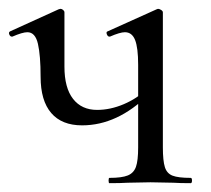

<svg xmlns="http://www.w3.org/2000/svg" viewBox="-32 -415 478 435"><path d="M60 -241Q60 -289 54 -315.5Q48 -342 30 -342Q19 -342 -4 -332H-5Q-9 -332 -11 -337Q-13 -342 -9 -344L101 -394L105 -395Q108 -395 111 -392.5Q114 -390 114 -387V-264Q114 -216 133.5 -191Q153 -166 188 -166Q218 -166 248.5 -179Q279 -192 300 -213L305 -201Q234 -131 154 -131Q108 -131 84 -159Q60 -187 60 -241ZM216 -12Q244 -12 257.5 -17.5Q271 -23 276 -37Q281 -51 281 -81V-268Q281 -307 274 -324.5Q267 -342 251 -342Q240 -342 217 -332H216Q212 -332 210 -337.5Q208 -343 212 -344L323 -394L326 -395Q329 -395 333 -392.5Q337 -390 337 -387V-81Q337 -51 341.5 -36.5Q346 -22 359 -17Q372 -12 400 -12Q403 -12 403 -6Q403 0 400 0Q375 0 361 -1L309 -2L257 -1Q242 0 216 0Q214 0 214 -6Q214 -12 216 -12Z"/></svg>

Font: Cormorant Infant
Style: Regular
Weight: 400
Designer: Christian Thalmann (Catharsis Fonts)
Foundry: Catharsis Fonts
Version: Version 4.000